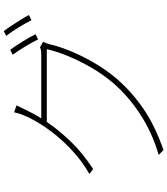

<svg xmlns="http://www.w3.org/2000/svg" viewBox="47 -904 905 1040"><g transform="rotate(-90 500.0 -383.5)"><path d="M751 -781Q770 -755 794.5 -716Q819 -677 835 -644L807 -630Q793 -660 768.5 -700Q744 -740 724 -768ZM852 -816Q866 -798 882 -773.5Q898 -749 913.5 -724.5Q929 -700 939 -680L911 -666Q894 -700 871 -737.5Q848 -775 826 -803ZM450 -747Q443 -734 436 -719Q429 -704 423 -692Q414 -674 403.5 -654Q393 -634 379 -613H720Q737 -613 747 -614.5Q757 -616 764 -620L794 -603Q790 -596 786.5 -584.5Q783 -573 781 -568Q768 -512 742 -450Q716 -388 680.5 -327Q645 -266 601 -213Q536 -134 442 -67Q348 0 208 49L181 23Q303 -12 404.5 -79Q506 -146 577 -231Q621 -284 656 -345Q691 -406 716.5 -467.5Q742 -529 754 -583H360Q319 -522 257 -456.5Q195 -391 105 -332L78 -352Q142 -389 194 -435.5Q246 -482 286 -531Q326 -580 353.5 -625.5Q381 -671 395 -706Q399 -714 404.5 -730.5Q410 -747 412 -760Z"/></g></svg>

Font: Source Han Sans SC ExtraLight
Style: Regular
Weight: 250
Designer: Ryoko NISHIZUKA 西塚涼子 (kana, bopomofo & ideographs); Paul D. Hunt (Latin, Greek & Cyrillic); Sandoll Communications 산돌커뮤니
Foundry: Adobe
Version: Version 2.004;hotconv 1.0.118;makeotfexe 2.5.65603